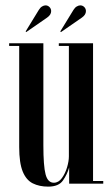

<svg xmlns="http://www.w3.org/2000/svg" viewBox="-20 -684 416 715"><path d="M159.5 11Q126.5 11 102 -1.2Q77.5 -13.5 64.5 -45.5Q51.5 -77.5 51.5 -136.5V-513H14V-523H141.5V-143.5Q141.5 -65.5 149.8 -34.5Q158 -3.5 180.5 -3.5Q198 -3.5 210.5 -20.8Q223 -38 229.8 -61Q236.5 -84 236.5 -101.5V-513H199V-523H326.5V-10H364.5V0H237.5V-60.5Q230.5 -35 214.5 -12Q198.5 11 159.5 11ZM207 -564.5 204.5 -567 253.5 -647Q259 -656 266 -660Q273 -664 279 -664Q287.5 -664 293.8 -657.8Q300 -651.5 300 -642.5Q300 -629 285 -618.5ZM77.5 -564.5 75.5 -567 124.5 -647Q130 -656 136.8 -660Q143.5 -664 149.5 -664Q158 -664 164.2 -657.8Q170.5 -651.5 170.5 -642.5Q170.5 -629 155.5 -618.5Z"/></svg>

Font: Imbue 100pt Medium
Style: Regular
Weight: 500
Designer: Tyler Finck
Foundry: Etcetera Type Company
Version: Version 1.102; ttfautohint (v1.8.3)